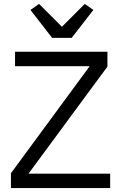

<svg xmlns="http://www.w3.org/2000/svg" viewBox="-20 -963 620 983"><path d="M247 -769 136 -912 180 -943 297 -826 414 -943 458 -912 347 -769ZM36 0V-76L439 -624H57V-698H530V-622L126 -74H544V0Z"/></svg>

Font: Anuphan
Style: Regular
Weight: 400
Designer: Mike Abbink, Paul van der Laan, Pieter van Rosmalen, Mint Tantisuwanna
Foundry: Bold Monday; Cadson Demak
Version: Version 3.002;hotconv 1.0.109;makeotfexe 2.5.65596